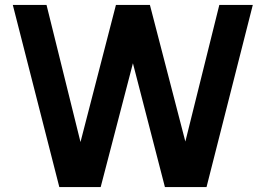

<svg xmlns="http://www.w3.org/2000/svg" viewBox="-20 -760 1079 780"><path d="M389 0 520 -503 650 0H819L1007 -740H871L733 -185L589 -740H451L307 -183L169 -740H32L221 0Z"/></svg>

Font: Be Vietnam Pro SemiBold
Style: Regular
Weight: 600
Designer: Lam Bao, Tony Le, Vietanh Nguyen
Foundry: Yellow Type Foundry
Version: Version 1.002